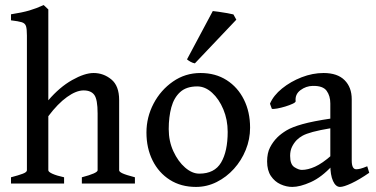

<svg xmlns="http://www.w3.org/2000/svg" viewBox="-20 -716 1466 749"><path d="M299.3 0V-24.4Q360.8 -40.5 360.8 -51.8V-273.4Q360.8 -328.1 347.9 -345.7Q335 -363.3 306.2 -363.3Q277.3 -363.3 241.5 -337.6Q205.6 -312 168.5 -262.7V-51.8Q168.5 -45.4 184.6 -38.1Q200.7 -30.8 230 -24.4V0H22.9V-24.4Q52.7 -32.2 68.8 -38.3Q85 -44.4 85 -51.8V-577.6Q85 -602.5 81.5 -613.8Q78.1 -625 65.2 -629.2Q52.2 -633.3 22.9 -636.7V-660.2Q66.4 -667 94 -675Q121.6 -683.1 150.4 -696.3L168.5 -679.2V-324.7Q212.4 -376 261.2 -403.6Q310.1 -431.2 345.2 -431.2Q383.8 -431.2 414.3 -406.2Q444.8 -381.3 444.8 -325.7V-51.8Q444.8 -45.9 457.8 -39.8Q470.7 -33.7 506.3 -24.4V0Z M955.6 -217.8Q955.6 -172.9 938.7 -131.3Q921.9 -89.8 892.6 -57.4Q863.3 -24.9 825.2 -5.9Q787.1 13.2 744.6 13.2Q686 13.2 642.6 -14.4Q599.1 -42 575.2 -90.1Q551.3 -138.2 551.3 -199.2Q551.3 -258.8 579.1 -311.8Q606.9 -364.7 654.8 -397.9Q702.6 -431.2 762.2 -431.2Q820.8 -431.2 864.3 -403.3Q907.7 -375.5 931.6 -327.4Q955.6 -279.3 955.6 -217.8ZM868.2 -201.7Q868.2 -249 851.3 -289.3Q834.5 -329.6 807.4 -354.2Q780.3 -378.9 749.5 -378.9Q707 -378.9 682.9 -356.9Q658.7 -335 648.4 -297.4Q638.2 -259.8 638.2 -212.4Q638.2 -165 656.5 -125.5Q674.8 -85.9 702.1 -62.3Q729.5 -38.6 757.3 -38.6Q816.9 -38.6 842.5 -82Q868.2 -125.5 868.2 -201.7ZM740.2 -468.8Q731.9 -470.2 723.1 -475.1Q714.4 -480 709.5 -484.4L810.1 -672.9Q817.4 -672.4 834 -669.9Q850.6 -667.5 867.2 -664.6Q883.8 -661.6 890.6 -659.7L901.9 -639.2Z M1420.4 -42Q1382.3 -15.6 1351.6 -1.2Q1320.8 13.2 1306.6 13.2Q1289.6 13.2 1279.1 -10Q1268.6 -33.2 1268.6 -73.2V-312.5Q1268.6 -341.8 1254.2 -361.8Q1239.7 -381.8 1199.7 -380.9Q1173.8 -380.4 1152.1 -364.3Q1130.4 -348.1 1133.3 -321.3Q1133.8 -316.9 1121.8 -311.3Q1109.9 -305.7 1093 -300.5Q1076.2 -295.4 1061.3 -292.7Q1046.4 -290 1040.5 -291.5L1033.2 -311.5Q1046.9 -343.8 1080.3 -370.8Q1113.8 -397.9 1156.7 -414.6Q1199.7 -431.2 1242.2 -431.2Q1296.4 -431.2 1324.2 -403.3Q1352.1 -375.5 1352.1 -329.1V-90.3Q1352.1 -55.7 1369.6 -55.7Q1376.5 -55.7 1385.7 -57.9Q1395 -60.1 1412.6 -67.4ZM1272.9 -216.3Q1226.6 -208.5 1200.4 -201.4Q1174.3 -194.3 1160.6 -186.8Q1147 -179.2 1137.7 -169.9Q1126 -157.7 1118.9 -142.8Q1111.8 -127.9 1111.8 -107.9Q1111.8 -74.2 1128.7 -63.7Q1145.5 -53.2 1157.2 -53.2Q1181.2 -53.2 1209.2 -65.9Q1237.3 -78.6 1272.9 -109.9L1276.4 -69.8Q1234.4 -24.4 1192.4 -5.6Q1150.4 13.2 1120.1 13.2Q1097.2 13.2 1074.5 2.9Q1051.8 -7.3 1036.9 -29.3Q1022 -51.3 1022 -86.4Q1022 -118.7 1033.4 -140.9Q1044.9 -163.1 1061.5 -179.7Q1076.2 -194.3 1097.7 -207.3Q1119.1 -220.2 1159.9 -231.7Q1200.7 -243.2 1272.9 -253.9Z"/></svg>

Font: Dai Banna SIL
Style: Regular
Weight: 400
Designer: Victor Gaultney
Foundry: SIL International
Version: Version 4.000